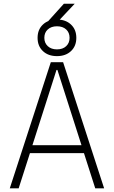

<svg xmlns="http://www.w3.org/2000/svg" viewBox="-20 -1035 626 1055"><path d="M221.2 -892.6 331.1 -1014.6H390.6L275.9 -892.6ZM33.7 0 259.3 -693.4H326.7L552.2 0H503.4L441.4 -193.4H144.5L82.5 0ZM158.2 -237.3H427.7L295.4 -650.9H290.5ZM293 -726.6Q245.1 -726.6 215.8 -754.2Q186.5 -781.7 186.5 -827.1Q186.5 -872.6 215.8 -900.1Q245.1 -927.7 293 -927.7Q340.8 -927.7 370.1 -900.1Q399.4 -872.6 399.4 -827.1Q399.4 -781.7 370.1 -754.2Q340.8 -726.6 293 -726.6ZM293 -763.7Q324.7 -763.7 343.5 -781.2Q362.3 -798.8 362.3 -827.1Q362.3 -856 343.5 -873.3Q324.7 -890.6 293 -890.6Q261.7 -890.6 242.7 -873.3Q223.6 -856 223.6 -827.1Q223.6 -798.8 242.7 -781.2Q261.7 -763.7 293 -763.7Z"/></svg>

Font: Cascadia Code ExtraLight
Style: Regular
Weight: 200
Monospace: yes
Designer: Aaron Bell
Foundry: Saja Typeworks
Version: Version 2407.024; ttfautohint (v1.8.4)